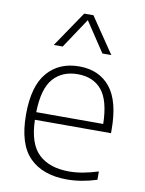

<svg xmlns="http://www.w3.org/2000/svg" viewBox="-90 -871 712 943"><g transform="rotate(10 266.0 -399.5)"><path d="M309.5 9Q189 9 123 -57.2Q57 -123.5 57 -270.5Q57 -413 115.8 -480.8Q174.5 -548.5 274 -548.5Q373.5 -548.5 428.8 -480.5Q484 -412.5 484 -270V-252.5H104.5Q107.5 -133.5 161.5 -82.5Q215.5 -31.5 313.5 -31.5Q347 -31.5 382.5 -38Q418 -44.5 458 -57V-15.5Q381 9 309.5 9ZM274 -509.5Q196.5 -509.5 151.8 -458.8Q107 -408 104.5 -290.5H438.5Q436 -407.5 393.5 -458.5Q351 -509.5 274 -509.5ZM132 -630.5 252.5 -808H298.5L419 -630.5H374.5L275.5 -779.5L176.5 -630.5Z"/></g></svg>

Font: Encode Sans SmExp XLt
Style: Regular
Weight: 200
Width: 6
Designer: Multiple Designers
Foundry: Impallari Type
Version: Version 3.002; ttfautohint (v1.8.3) -l 8 -r 50 -G 200 -x 14 